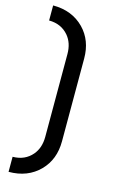

<svg xmlns="http://www.w3.org/2000/svg" viewBox="-144 -910 657 1083"><g transform="rotate(15 184.5 -368.0)"><path d="M24.4 117.2Q24.4 117.2 24.4 29.3Q95.7 28.8 138.2 -21Q173.3 -62.5 173.3 -127V-610.4Q173.3 -674.8 138.2 -716.3Q95.7 -766.1 24.4 -766.6V-854.5Q135.7 -854.5 205.1 -783.7Q271 -716.3 271 -610.4V-127Q271 -21 205.1 46.4Q135.7 117.2 24.4 117.2Z"/></g></svg>

Font: Nova Round
Style: Book
Weight: 400
Version: Version 2.000